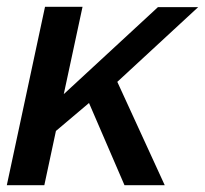

<svg xmlns="http://www.w3.org/2000/svg" viewBox="-20 -543 601 563"><path d="M112 -523 0 0H110L144 -159L241 -241L345 0H463L324 -303L561 -522H443L167 -267L222 -523Z"/></svg>

Font: FIGSv2-sans-serif SmBold Italic
Style: Regular
Weight: 600
Italic angle: -12°
Designer: Matt McInerney, Pablo Impallari, Rodrigo Fuenzalida
Foundry: Matt McInerney, Pablo Impallari, Rodrigo Fuenzalida
Version: Version 4.020;hotconv 1.0.109;makeotfexe 2.5.65596